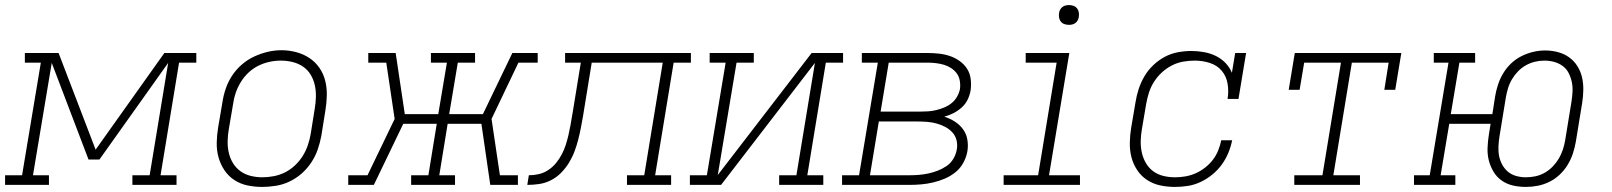

<svg xmlns="http://www.w3.org/2000/svg" viewBox="-35 -729 6355 757"><path d="M-15 0V-38H52L126 -482H63V-520H196L342 -139L613 -520H739V-482H671L598 -38H661V0H487V-38H555L628 -481L357 -100H314L169 -481L95 -38H158V0Z M998 8Q969 8 940.5 2Q912 -4 888.5 -19.5Q865 -35 849.5 -58.5Q834 -82 826.5 -109Q819 -136 819.5 -166Q820 -196 825 -226L842 -326Q846 -353 855 -379.5Q864 -406 880 -430.5Q896 -455 918.5 -474.5Q941 -494 967 -506Q993 -518 1020 -524.5Q1047 -531 1075 -531Q1104 -531 1132.5 -523.5Q1161 -516 1184.5 -500.5Q1208 -485 1224 -462Q1240 -439 1247 -411.5Q1254 -384 1253.5 -354Q1253 -324 1248 -294L1232 -194Q1227 -167 1218 -140.5Q1209 -114 1193 -89.5Q1177 -65 1155 -45.5Q1133 -26 1107 -13.5Q1081 -1 1053 3.5Q1025 8 998 8ZM999 -30Q1022 -30 1045 -34.5Q1068 -39 1089 -49.5Q1110 -60 1128 -77Q1146 -94 1158.5 -114Q1171 -134 1178.5 -156Q1186 -178 1190 -201L1206 -301Q1210 -324 1210.5 -348Q1211 -372 1206 -394Q1201 -416 1189.5 -435Q1178 -454 1159.5 -466.5Q1141 -479 1118.5 -484.5Q1096 -490 1072 -490Q1049 -490 1026.5 -485Q1004 -480 983 -469.5Q962 -459 944.5 -442.5Q927 -426 914.5 -405.5Q902 -385 894.5 -363.5Q887 -342 884 -319L867 -219Q863 -196 862.5 -172.5Q862 -149 867 -127Q872 -105 883.5 -86Q895 -67 913 -54Q931 -41 953.5 -35.5Q976 -30 999 -30Z M1338 0V-38H1414L1521 -260L1488 -482H1417V-520H1525L1561 -279H1693L1727 -482H1664V-520H1838V-482H1770L1736 -279H1869L1985 -520H2085V-482H2009L1903 -260L1936 -38H2007V0H1898L1863 -241H1730L1697 -38H1759V0H1586V-38H1654L1687 -241H1555L1439 0Z M2044 0 2050 -38Q2070 -38 2089.5 -42.5Q2109 -47 2126.5 -58.5Q2144 -70 2157.5 -86.5Q2171 -103 2180.5 -121.5Q2190 -140 2196 -159Q2202 -178 2206.5 -197.5Q2211 -217 2214.5 -236.5Q2218 -256 2221 -275Q2221 -276 2221.5 -277.5Q2222 -279 2222 -280L2255 -482H2193V-520H2689V-482H2621L2548 -38H2611V0H2437V-38H2505L2578 -482H2298L2264 -273Q2260 -250 2255.5 -226.5Q2251 -203 2245 -179.5Q2239 -156 2230.5 -133Q2222 -110 2209 -88.5Q2196 -67 2178 -48.5Q2160 -30 2137.5 -18.5Q2115 -7 2091 -3.5Q2067 0 2044 0Z M2685 0V-38H2752L2826 -482H2763V-520H2937V-482H2869L2795 -39L3165 -520H3289V-482H3221L3148 -38H3211V0H3037V-38H3105L3178 -481L2808 0Z M3285 0V-38H3352L3426 -482H3363V-520H3623Q3645 -520 3667.5 -517.5Q3690 -515 3710.5 -508Q3731 -501 3748.5 -488.5Q3766 -476 3777.5 -458.5Q3789 -441 3792 -418.5Q3795 -396 3792 -374Q3789 -355 3780.5 -337Q3772 -319 3757 -305.5Q3742 -292 3724.5 -283Q3707 -274 3688 -269Q3710 -262 3729 -250Q3748 -238 3761.5 -220Q3775 -202 3779 -178.5Q3783 -155 3779 -132Q3775 -109 3763 -87Q3751 -65 3731.5 -49.5Q3712 -34 3689.5 -24.5Q3667 -15 3643.5 -9.5Q3620 -4 3596.5 -2Q3573 0 3550 0ZM3437 -289H3593Q3609 -289 3624.5 -290Q3640 -291 3656.5 -295Q3673 -299 3688.5 -305.5Q3704 -312 3717 -322.5Q3730 -333 3738.5 -348Q3747 -363 3750 -379Q3752 -395 3749 -411.5Q3746 -428 3737 -440Q3728 -452 3715 -460.5Q3702 -469 3687 -473.5Q3672 -478 3655.5 -480Q3639 -482 3623 -482H3469ZM3550 -38Q3569 -38 3587.5 -39.5Q3606 -41 3625 -45Q3644 -49 3662 -56Q3680 -63 3696.5 -74Q3713 -85 3723.5 -102.5Q3734 -120 3737 -138Q3741 -157 3736.5 -175.5Q3732 -194 3720 -207Q3708 -220 3692 -228.5Q3676 -237 3658 -242Q3640 -247 3621 -248.5Q3602 -250 3583 -250H3430L3395 -38Z M3922 0V-38H4058L4131 -482H4009V-520H4181L4101 -38H4223V0ZM4180 -631Q4170 -631 4161.5 -634Q4153 -637 4147.5 -644Q4142 -651 4140.5 -660.5Q4139 -670 4141 -680Q4142 -686 4145.5 -692Q4149 -698 4154.5 -702Q4160 -706 4166.5 -707.5Q4173 -709 4180 -709Q4189 -709 4197.5 -706Q4206 -703 4211.5 -696Q4217 -689 4218.5 -679.5Q4220 -670 4218 -660Q4217 -654 4213.5 -648Q4210 -642 4204.5 -638Q4199 -634 4192.5 -632.5Q4186 -631 4180 -631Z M4597 8Q4568 8 4539.5 2Q4511 -4 4487.5 -19.5Q4464 -35 4448.5 -58.5Q4433 -82 4426 -109Q4419 -136 4419.5 -166Q4420 -196 4425 -226L4442 -326Q4446 -352 4454.5 -378Q4463 -404 4477 -428Q4491 -452 4512 -472Q4533 -492 4557.5 -505Q4582 -518 4609 -523Q4636 -528 4662 -528Q4687 -528 4712 -523.5Q4737 -519 4758.5 -508.5Q4780 -498 4796.5 -481Q4813 -464 4822 -442L4835 -520H4878L4848 -339H4805Q4810 -369 4805 -399Q4800 -429 4781.5 -450.5Q4763 -472 4734.5 -481Q4706 -490 4676 -490Q4653 -490 4630 -486Q4607 -482 4585.5 -471Q4564 -460 4546 -443.5Q4528 -427 4515 -406.5Q4502 -386 4495 -364Q4488 -342 4484 -319L4467 -219Q4463 -196 4462.5 -172.5Q4462 -149 4467 -127Q4472 -105 4483 -86Q4494 -67 4511.5 -54Q4529 -41 4551.5 -35.5Q4574 -30 4597 -30Q4618 -30 4638.5 -33.5Q4659 -37 4678.5 -45.5Q4698 -54 4716 -68Q4734 -82 4747 -99Q4760 -116 4768 -136Q4776 -156 4780 -176H4823Q4818 -151 4808 -126.5Q4798 -102 4782 -80Q4766 -58 4744.5 -40.5Q4723 -23 4698.5 -11.5Q4674 0 4648.5 4Q4623 8 4597 8Z M5068 0V-38H5179L5252 -482H5107L5089 -375H5046L5070 -520H5490L5466 -375H5423L5440 -482H5295L5222 -38H5327V0Z M5981 8Q5955 8 5930.5 2.5Q5906 -3 5886 -17Q5866 -31 5853.5 -52Q5841 -73 5835 -96.5Q5829 -120 5830 -146Q5831 -172 5835 -197L5842 -241H5679L5645 -38H5703V0H5540V-38H5602L5676 -482H5618V-520H5781V-482H5719L5685 -279H5849L5860 -350Q5864 -373 5871.5 -396Q5879 -419 5892 -440.5Q5905 -462 5923.5 -479.5Q5942 -497 5964.5 -508Q5987 -519 6010 -524.5Q6033 -530 6057 -530Q6083 -530 6107.5 -523.5Q6132 -517 6151.5 -503Q6171 -489 6184 -468.5Q6197 -448 6202.5 -424Q6208 -400 6207.5 -374Q6207 -348 6203 -323L6178 -170Q6174 -147 6166.5 -124Q6159 -101 6146 -79.5Q6133 -58 6114.5 -40.5Q6096 -23 6073.5 -12Q6051 -1 6027.5 3.5Q6004 8 5981 8ZM5981 -30Q6000 -30 6019 -34Q6038 -38 6055.5 -48Q6073 -58 6087 -72.5Q6101 -87 6111 -104Q6121 -121 6127 -139.5Q6133 -158 6136 -176L6161 -329Q6164 -348 6165 -368Q6166 -388 6162 -406.5Q6158 -425 6149.5 -441.5Q6141 -458 6126 -469Q6111 -480 6092.5 -485Q6074 -490 6054 -490Q6035 -490 6016.5 -485.5Q5998 -481 5981 -471.5Q5964 -462 5950 -447.5Q5936 -433 5926 -416Q5916 -399 5910.5 -380.5Q5905 -362 5902 -344L5877 -191Q5874 -172 5873 -152Q5872 -132 5875.5 -114Q5879 -96 5888 -79.5Q5897 -63 5911 -51.5Q5925 -40 5943.5 -35Q5962 -30 5981 -30Z"/></svg>

Font: Iosevka Etoile XLtObl
Style: Regular
Weight: 200
Italic angle: -9°
Designer: Belleve Invis
Foundry: Belleve Invis
Version: Version 15.5.2; ttfautohint (v1.8.4)